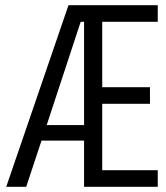

<svg xmlns="http://www.w3.org/2000/svg" viewBox="-20 -720 640 740"><path d="M4 0 244 -700H588V-636H374V-384H558V-320H374V-64H588V0H304V-178H140L81 0ZM291 -636 160 -238H304V-636Z"/></svg>

Font: DM Mono Light
Style: Regular
Weight: 300
Designer: Colophon Foundry
Foundry: Colophon Foundry
Version: Version 1.000; ttfautohint (v1.8.2.53-6de2)